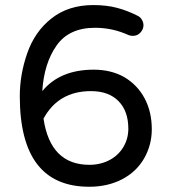

<svg xmlns="http://www.w3.org/2000/svg" viewBox="-20 -712 653 743"><path d="M567.4 -211.9Q567.4 -151.4 538.1 -99.6Q507.8 -46.9 452.1 -18.1Q396.5 10.7 325.2 10.7Q56.6 10.7 56.6 -339.8Q56.6 -422.9 85 -504.9Q114.3 -589.8 179.7 -641.1Q245.1 -692.4 340.8 -692.4Q392.6 -692.4 433.1 -681.6Q473.6 -670.9 513.7 -650.4Q523.4 -645.5 529.3 -635.3Q535.2 -625 535.2 -614.3Q535.2 -598.6 523.4 -585.9Q511.7 -573.2 494.1 -573.2Q485.4 -573.2 477.5 -576.2Q416 -604.5 347.7 -604.5Q247.1 -604.5 198.7 -535.6Q150.4 -466.8 143.6 -359.4Q211.9 -442.4 342.8 -442.4Q409.2 -442.4 460 -414.1Q511.7 -383.8 539.6 -331.5Q567.4 -279.3 567.4 -211.9ZM476.6 -213.9Q476.6 -282.2 438.5 -320.8Q400.4 -359.4 332 -359.4Q206.1 -359.4 148.4 -252.9Q174.8 -74.2 326.2 -74.2Q370.1 -74.2 406.2 -93.8Q439.5 -112.3 458 -144Q476.6 -175.8 476.6 -213.9Z"/></svg>

Font: YuPearl-Regular
Style: Regular
Weight: 400
Designer: Max Yao
Foundry: Max-Everyday
Version: Version 1.011; ttfautohint (v1.8.3)